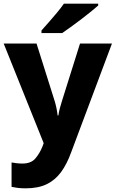

<svg xmlns="http://www.w3.org/2000/svg" viewBox="-21 -786 630 1046"><path d="M119 240Q93 240 74.5 237.5Q56 235 42 232V99Q53 101 68.5 103Q84 105 101 105Q148 105 171.5 77.5Q195 50 210 13L217 -6L-1 -549H178L277 -235Q282 -219 286.5 -197.5Q291 -176 293 -157H297Q300 -178 305.5 -198Q311 -218 316 -234L415 -549H589L367 43Q344 107 312 151Q280 195 233.5 217.5Q187 240 119 240ZM514 -756Q498 -742 473 -721.5Q448 -701 419.5 -679.5Q391 -658 364 -638.5Q337 -619 318 -606H205V-620Q222 -639 244.5 -664.5Q267 -690 289.5 -717Q312 -744 327 -766H514Z"/></svg>

Font: Noto Sans Symbols ExtraBold
Style: Regular
Weight: 800
Version: Version 2.002